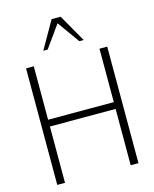

<svg xmlns="http://www.w3.org/2000/svg" viewBox="-139 -1058 920 1149"><g transform="rotate(-15 321.5 -483.5)"><path d="M573 0V-722H525V-391H118V-722H70V0H118V-349H525V0ZM197 -797H224L322 -934L420 -797H447L350 -967H294Z"/></g></svg>

Font: Perun ExtraLight
Style: Regular
Weight: 200
Foundry: Copyright (c) Stefan Peev, Context Ltd, 2016
Version: Version 1.089